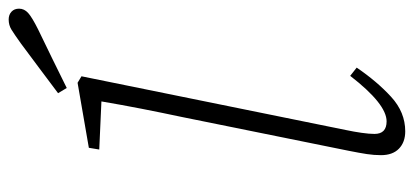

<svg xmlns="http://www.w3.org/2000/svg" viewBox="-276 -667 955 443"><g transform="rotate(-90 201.5 -445.5)"><path d="M120 12Q95 12 80 -2.5Q65 -17 65 -44Q65 -60 67.5 -76.5Q70 -93 75 -118L153 -503Q163 -550 172 -596Q181 -642 189 -689L78 -694L82 -718L232 -744L247 -735L123 -125Q119 -106 116.5 -88.5Q114 -71 114 -59Q114 -31 143 -31Q183 -31 248 -115L267 -100Q235 -53 199.5 -20.5Q164 12 120 12ZM208 -789Q237 -811 266 -832.5Q295 -854 323 -875Q344 -890 354.5 -896.5Q365 -903 378 -903Q389 -903 396 -896.5Q403 -890 403 -879Q403 -867 393 -858Q383 -849 355 -835Q322 -819 288 -802.5Q254 -786 220 -769Z"/></g></svg>

Font: Source Serif 4 SmText Light
Style: Italic
Weight: 300
Italic angle: -12°
Designer: Frank Grießhammer
Foundry: Adobe
Version: Version 4.005;hotconv 1.1.0;makeotfexe 2.6.0